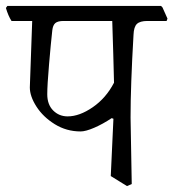

<svg xmlns="http://www.w3.org/2000/svg" viewBox="-40 -596 587 650"><path d="M524 -525H459Q434 -525 423.5 -515Q413 -505 412 -478Q402 -306 402 -198L406 27L390 34L335 0L344 -194L338 -196Q308 -176 279 -163.5Q250 -151 233 -151Q185 -151 145.5 -175.5Q106 -200 83.5 -235Q61 -270 61 -300L69 -525H-1Q-12 -542 -20 -569L-15 -576H505L510 -571L527 -533ZM340 -525H175Q156 -525 147.5 -518Q139 -511 137 -493Q132 -448 126 -377.5Q120 -307 120 -277Q120 -242 140 -222Q160 -202 189 -202Q229 -202 274 -233Q319 -264 346 -316Q344 -404 340 -525Z"/></svg>

Font: Sahitya
Style: Regular
Weight: 400
Designer: Juan Pablo del Peral
Foundry: Juan Pablo del Peral (http://www.huertatipografica.com)
Version: Version 1.001;PS 001.000;hotconv 1.0.70;makeotf.lib2.5.58329